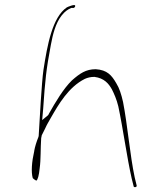

<svg xmlns="http://www.w3.org/2000/svg" viewBox="-20 -691 627 774"><path d="M155 -408C148 -359 140 -212 136 -144L135 -139C127 -119 121 -100 118 -83V-82C108 -38 105 2 112 27C118 33 125 37 127 37C132 33 137 18 140 -13C145 -48 143 -91 146 -134L147 -139C148 -141 147 -141 148 -144V-145L162 -173C168 -187 177 -202 185 -216C216 -270 256 -340 322 -373C333 -378 346 -381 359 -381H361C400 -376 418 -354 431 -331C440 -313 450 -291 457 -262C476 -173 492 -54 511 29L519 61C520 65 532 65 531 57L523 24C504 -65 494 -188 476 -280C469 -311 461 -336 449 -355C430 -388 412 -409 366 -412C326 -412 302 -395 270 -367C236 -334 204 -280 178 -234L176 -230C176 -229 173 -226 172 -225L150 -207L154 -252C162 -369 166 -409 185 -510C193 -553 204 -597 228 -628C242 -646 254 -653 267 -659H277C280 -660 284 -664 283 -668C283 -676 252 -663 249 -661C191 -621 171 -511 155 -408ZM366 -410V-411Z"/></svg>

Font: Stray Cat
Style: HlExtObl
Weight: 100
Version: Version 1.0